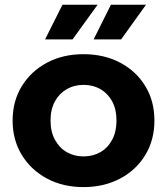

<svg xmlns="http://www.w3.org/2000/svg" viewBox="-20 -771 695 799"><path d="M327.5 7.6Q242 7.6 175.5 -28Q109 -63.6 70.7 -126.2Q32.5 -188.8 32.5 -269.3Q32.5 -350.4 70.9 -412.6Q109.3 -474.8 175.5 -510.2Q241.8 -545.5 327.5 -545.5Q413.3 -545.5 480.1 -510.2Q546.9 -474.9 584.7 -412.7Q622.6 -350.6 622.6 -269.3Q622.6 -188.6 584.8 -126.1Q547 -63.6 480 -28Q413 7.6 327.5 7.6ZM327.5 -120.1Q367 -120.1 397.9 -137.9Q428.7 -155.6 446.8 -189.5Q464.8 -223.3 464.8 -269.2Q464.8 -316 446.8 -349.2Q428.7 -382.3 397.9 -400.1Q367 -417.8 327.8 -417.8Q288.7 -417.8 257.8 -400.1Q226.9 -382.3 208.6 -349.2Q190.3 -316 190.3 -269.2Q190.3 -223.3 208.6 -189.5Q226.9 -155.6 257.8 -137.9Q288.6 -120.1 327.5 -120.1ZM369.6 -607 441.5 -751.3H587.6L484 -607ZM167.5 -607 240 -751.3H386.2L281.9 -607Z"/></svg>

Font: Montserrat Alternates Thin
Style: Regular
Weight: 100
Designer: Julieta Ulanovsky
Foundry: Julieta Ulanovsky
Version: Version 9.000